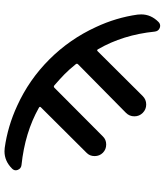

<svg xmlns="http://www.w3.org/2000/svg" viewBox="42 -620 747 872"><g transform="rotate(-90 416.0 -184.5)"><path d="M785.2 66.4Q786.1 75.2 786.1 83Q786.1 127 752 161.1Q744.1 168.9 734.4 168.9Q730.5 168.9 724.6 167Q710 161.1 708 144.5Q693.4 0 627.9 -113.3Q624 -120.1 619.1 -115.2L415 89.8Q399.4 105.5 377 105.5Q354.5 105.5 338.9 89.8Q323.2 74.2 323.2 51.8Q323.2 29.3 338.9 13.7L559.6 -204.1Q564.5 -209 559.6 -214.8Q535.2 -245.1 514.2 -265.6Q493.2 -286.1 463.9 -311.5Q458 -316.4 453.1 -311.5L232.4 -91.8Q217.8 -76.2 195.3 -76.2Q172.9 -76.2 157.7 -91.3Q142.6 -106.4 142.6 -128.9Q142.6 -151.4 158.2 -166L364.3 -373Q369.1 -377.9 362.3 -381.8Q250 -445.3 101.6 -460.9Q85.9 -462.9 80.1 -477.5Q78.1 -482.4 78.1 -487.3Q78.1 -496.1 85.9 -503.9Q120.1 -538.1 164.1 -538.1Q171.9 -538.1 179.7 -537.1Q278.3 -523.4 371.1 -480.5Q489.3 -426.8 581.5 -334.5Q673.8 -242.2 728.5 -123Q771.5 -31.2 785.2 66.4Z"/></g></svg>

Font: Gen Jyuu Gothic Medium
Style: Regular
Weight: 500
Designer: [Source Han Sans]
Ryoko NISHIZUKA  (kana & ideographs); Paul D. Hunt (Latin, Greek & Cyrillic); Wenlong ZHANG  (bopomofo
Version: Version 1.002.20150607